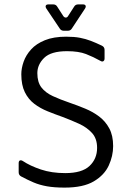

<svg xmlns="http://www.w3.org/2000/svg" viewBox="-20 -844 595 874"><path d="M274 10Q227 10 193.5 4Q160 -2 133 -13.5Q106 -25 76 -41Q65 -47 65 -60V-101Q65 -111 70.5 -113.5Q76 -116 84 -111Q117 -89 166 -72.5Q215 -56 277 -56Q353 -56 387.5 -88.5Q422 -121 422 -171Q422 -213 399 -238.5Q376 -264 340 -280.5Q304 -297 264 -312Q230 -324 196.5 -337.5Q163 -351 136 -371.5Q109 -392 93 -424.5Q77 -457 77 -506Q77 -533 87.5 -563Q98 -593 121.5 -619Q145 -645 184.5 -661Q224 -677 281 -677Q318 -677 344 -672Q370 -667 393.5 -658Q417 -649 444 -636Q456 -630 456 -617V-578Q456 -569 450.5 -565.5Q445 -562 437 -567Q405 -585 371.5 -598Q338 -611 285 -611Q212 -611 181 -580.5Q150 -550 150 -511Q150 -470 168.5 -446Q187 -422 220.5 -406.5Q254 -391 298 -376Q333 -364 368 -349.5Q403 -335 431.5 -313.5Q460 -292 477.5 -259.5Q495 -227 495 -179Q495 -134 475 -90.5Q455 -47 407 -18.5Q359 10 274 10ZM271 -704Q258 -704 252 -714L191 -805Q186 -813 188.5 -818.5Q191 -824 201 -824H222Q235 -824 241 -813L268 -771Q273 -764 279.5 -764Q286 -764 290 -771L317 -813Q323 -824 336 -824H357Q367 -824 369.5 -818.5Q372 -813 367 -805L307 -714Q301 -704 288 -704Z"/></svg>

Font: Pitagon Sans
Style: Regular
Weight: 400
Designer: Travis Tran
Foundry: Pitagon
Version: Version 1.001; ttfautohint (v1.8.4.7-5d5b);gftools[0.9.26]